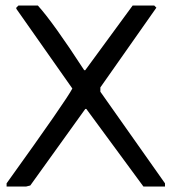

<svg xmlns="http://www.w3.org/2000/svg" viewBox="-20 -688 658 696"><path d="M46.9 -668H117.2Q172.9 -606.4 285.2 -433.6H289.1L460.9 -668H539.1L546.9 -660.2L343.8 -371.1V-355.5L578.1 -23.4V-11.7H500L293 -293H289.1L89.8 -15.6L74.2 -11.7H3.9V-23.4Q223.6 -329.1 242.2 -367.2L39.1 -656.2V-660.2Z"/></svg>

Font: Urdu Khush Khati
Style: Regular
Weight: 400
Version: Version 001.500